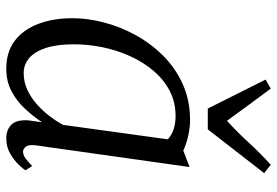

<svg xmlns="http://www.w3.org/2000/svg" viewBox="-152 -698 861 596"><g transform="rotate(90 278.0 -400.5)"><path d="M432 -84Q428.5 -59.5 435.8 -50.8Q443 -42 451 -42Q461 -42 471.5 -49.2Q482 -56.5 496 -70.5L509 -49.5Q505.5 -43 492 -28.8Q478.5 -14.5 457.5 -2.2Q436.5 10 410.5 10Q383.5 10 367.8 -5.5Q352 -21 354 -57.5L360 -101Q342 -74 318.5 -48.5Q295 -23 264.2 -6.5Q233.5 10 193.5 10Q142 10 107.2 -16.2Q72.5 -42.5 54.8 -89Q37 -135.5 37 -196Q37 -242.5 50.2 -293.2Q63.5 -344 89.5 -391.5Q115.5 -439 153.8 -477.2Q192 -515.5 242.2 -538Q292.5 -560.5 354 -560.5Q376 -560.5 401.8 -554.8Q427.5 -549 448 -539.5L499 -559ZM413 -491.5Q399 -504 380.5 -509.8Q362 -515.5 340.5 -515.5Q297.5 -515.5 262.5 -497.2Q227.5 -479 200.5 -447.2Q173.5 -415.5 155 -374.8Q136.5 -334 127.2 -289Q118 -244 118 -200Q118 -148 129.2 -113.2Q140.5 -78.5 160.8 -61.2Q181 -44 207 -44Q235.5 -44 259.8 -55.5Q284 -67 304.5 -85.2Q325 -103.5 341 -124.5Q357 -145.5 368 -165.5ZM317.5 -615.5 227.5 -795 255.5 -811Q280 -778 305 -744.2Q330 -710.5 355.5 -675Q392 -708.5 422.8 -742.2Q453.5 -776 492 -811L518 -790.5L382 -615.5Z"/></g></svg>

Font: Merriweather 36pt Light
Style: Italic
Weight: 300
Italic angle: -7.8°
Version: Version 2.101